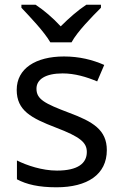

<svg xmlns="http://www.w3.org/2000/svg" viewBox="-20 -786 519 816"><path d="M194 -606H284C308 -651 371 -715 409 -753V-766H347C312 -743 274 -710 238 -674C205 -710 166 -743 131 -766H71V-753C107 -715 168 -651 194 -606ZM434 -148C434 -234 375 -269 273 -307C170 -346 135 -364 135 -409C135 -449 174 -474 246 -474C298 -474 348 -459 393 -440L423 -510C373 -532 317 -546 252 -546C132 -546 51 -495 51 -404C51 -316 113 -284 217 -244C322 -204 349 -180 349 -140C349 -92 311 -61 222 -61C159 -61 94 -83 52 -104V-24C93 -2 145 10 220 10C351 10 434 -44 434 -148Z"/></svg>

Font: Noto Sans Caucasian Albanian
Style: Regular
Weight: 400
Designer: Monotype Design Team
Foundry: Monotype Imaging Inc.
Version: Version 2.005